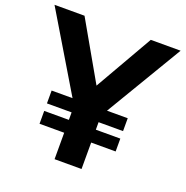

<svg xmlns="http://www.w3.org/2000/svg" viewBox="-166 -886 976 1010"><g transform="rotate(20 322.0 -381.5)"><path d="M508 -763H675L419 -334H535V-262H398V-220H535V-148H398V0H247V-148H109V-220H247V-262H109V-334H226L-31 -763H137L322 -439Z"/></g></svg>

Font: Open Sauce One
Style: Bold
Weight: 700
Designer: Alfredo Marco Pradil
Foundry: Creative Sauce Fz LLC
Version: Version 1.477